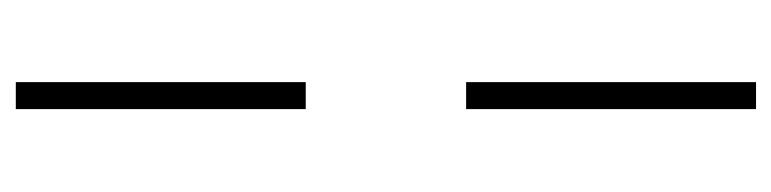

<svg xmlns="http://www.w3.org/2000/svg" viewBox="-396 -374 1000 249"><g transform="rotate(90 104.5 -250.0)"><path d="M87 -730H122V-354H87ZM87 -146H122V230H87Z"/></g></svg>

Font: Titillium Web ExtraLight
Style: Regular
Weight: 275
Version: Version 1.002;PS 57.000;hotconv 1.0.70;makeotf.lib2.5.55311